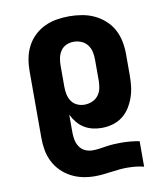

<svg xmlns="http://www.w3.org/2000/svg" viewBox="-84 -598 768 890"><g transform="rotate(-10 300.0 -152.5)"><path d="M291 223Q262 223 233.5 217Q205 211 179.5 197.5Q154 184 133.5 163.5Q113 143 100 117Q87 91 82 62.5Q77 34 77 5V-310Q77 -340 82.5 -369Q88 -398 101.5 -424.5Q115 -451 137 -472Q159 -493 185.5 -505.5Q212 -518 241.5 -523Q271 -528 301 -528Q331 -528 361 -523Q391 -518 418 -505.5Q445 -493 468 -472.5Q491 -452 505 -426Q519 -400 525 -370Q531 -340 531 -310V-210Q531 -184 528 -158Q525 -132 516.5 -107.5Q508 -83 494 -60.5Q480 -38 459 -22Q438 -6 412.5 1Q387 8 361 8Q340 8 318.5 3Q297 -2 278.5 -13.5Q260 -25 246 -42.5Q232 -60 223 -79V5Q223 23 226.5 40.5Q230 58 240 73Q250 88 266.5 95.5Q283 103 301 103Q318 103 335 100.5Q352 98 368.5 95.5Q385 93 402 92Q419 91 436 91Q458 91 480 93Q502 95 523 99V219Q504 214 484 212Q464 210 444 210Q425 210 406 212Q387 214 368 216.5Q349 219 330 221Q311 223 291 223ZM301 -112Q319 -112 336.5 -119Q354 -126 365.5 -140.5Q377 -155 381 -173.5Q385 -192 385 -210V-310Q385 -328 381 -346.5Q377 -365 365.5 -379.5Q354 -394 337 -401Q320 -408 301 -408Q283 -408 266.5 -400.5Q250 -393 240 -378Q230 -363 226.5 -345.5Q223 -328 223 -310V-210Q223 -192 226.5 -174.5Q230 -157 240 -142Q250 -127 266.5 -119.5Q283 -112 301 -112Z"/></g></svg>

Font: Iosevka SS04 Heavy Extended
Style: Regular
Weight: 900
Width: 7
Monospace: yes
Designer: Belleve Invis
Foundry: Belleve Invis
Version: Version 19.0.0; ttfautohint (v1.8.4)